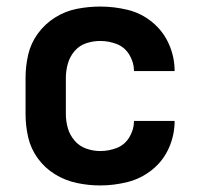

<svg xmlns="http://www.w3.org/2000/svg" viewBox="-20 -558 616 586"><path d="M286 8Q328 8 369.5 -2.5Q411 -13 444.5 -40Q478 -67 495.5 -106.5Q513 -146 513 -189H389Q389 -163 375 -139.5Q361 -116 336.5 -106.5Q312 -97 286 -97Q264 -97 243 -104.5Q222 -112 207.5 -129Q193 -146 187 -167Q181 -188 181 -210V-320Q181 -342 187 -363.5Q193 -385 207.5 -402Q222 -419 243 -426Q264 -433 286 -433Q312 -433 336.5 -423.5Q361 -414 375 -390.5Q389 -367 389 -341H513Q513 -384 495.5 -423.5Q478 -463 444.5 -490.5Q411 -518 369.5 -528Q328 -538 286 -538Q250 -538 214.5 -531Q179 -524 148 -504.5Q117 -485 95.5 -455.5Q74 -426 66 -391Q58 -356 58 -320V-210Q58 -174 66 -139Q74 -104 95.5 -74.5Q117 -45 148 -26Q179 -7 214.5 0.5Q250 8 286 8Z"/></svg>

Font: Iosevka Sparkle
Style: Bold
Weight: 700
Designer: Belleve Invis
Foundry: Belleve Invis
Version: Version 4.5.0; ttfautohint (v1.8.3)